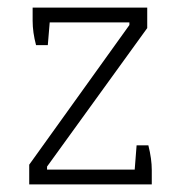

<svg xmlns="http://www.w3.org/2000/svg" viewBox="-20 -486 476 506"><path d="M57 -52 321 -420V-427H111L106 -367H75Q66 -401 66 -431V-466H368V-412L104 -47V-39H335L340 -103H371Q380 -67 380 -38V0H57Z"/></svg>

Font: Athiti Light
Style: Regular
Weight: 300
Designer: CadsonDemak Team
Foundry: CadsonDemak
Version: Version 1.033